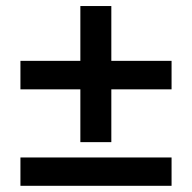

<svg xmlns="http://www.w3.org/2000/svg" viewBox="-20 -640 620 620"><path d="M46 -131.5H534V-40H46ZM534 -443.5V-351.5H339.5V-181H239.5V-351.5H46V-443.5H239.5V-620.5H339.5V-443.5Z"/></svg>

Font: Lato 2
Style: Bold
Weight: 700
Designer: Lukasz Dziedzic with Adam Twardoch and Botio Nikoltchev
Foundry: tyPoland Lukasz Dziedzic
Version: Version 2.015; 2015-08-06; http://www.latofonts.com/